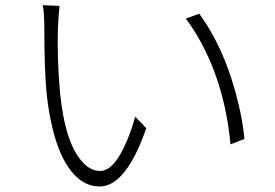

<svg xmlns="http://www.w3.org/2000/svg" viewBox="-20 -708 1040 726"><path d="M205.1 -685.5Q201.2 -651.4 199.2 -605.5Q195.3 -487.3 207 -357.4Q226.6 -159.2 297.9 -88.9Q326.2 -61.5 358.4 -61.5Q412.1 -61.5 460 -175.8Q477.5 -216.8 491.2 -266.6L533.2 -223.6Q457 -3.9 357.4 -2.9Q267.6 -2.9 210.9 -125Q172.9 -210.9 157.2 -345.7Q147.5 -437.5 147.5 -607.4Q147.5 -660.2 141.6 -688.5ZM733.4 -656.2Q835 -516.6 882.8 -310.5Q898.4 -245.1 904.3 -182.6L851.6 -162.1Q829.1 -400.4 722.7 -578.1Q703.1 -610.4 682.6 -637.7Z"/></svg>

Font: Taipei Sans TC Beta Light
Style: Regular
Weight: 300
Designer: JT Foundry
Foundry: JT Foundry
Version: Version 1.000